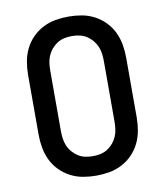

<svg xmlns="http://www.w3.org/2000/svg" viewBox="-79 -748 708 825"><g transform="rotate(-10 275.0 -335.0)"><path d="M275 12Q246 12 217.5 7Q189 2 163 -11.5Q137 -25 116.5 -46Q96 -67 83.5 -93Q71 -119 66 -147.5Q61 -176 61 -205V-465Q61 -494 66 -522.5Q71 -551 83.5 -577Q96 -603 116.5 -624Q137 -645 163 -658.5Q189 -672 217.5 -677Q246 -682 275 -682Q304 -682 332.5 -677Q361 -672 387 -658.5Q413 -645 433.5 -624Q454 -603 466.5 -577Q479 -551 484 -522.5Q489 -494 489 -465V-205Q489 -176 484 -147.5Q479 -119 466.5 -93Q454 -67 433.5 -46Q413 -25 387 -11.5Q361 2 332.5 7Q304 12 275 12ZM275 -73Q292 -73 308.5 -76.5Q325 -80 339 -89Q353 -98 364 -111Q375 -124 381.5 -139.5Q388 -155 390 -171.5Q392 -188 392 -205V-465Q392 -482 390 -498.5Q388 -515 381.5 -530.5Q375 -546 364 -559Q353 -572 339 -581Q325 -590 308.5 -593.5Q292 -597 275 -597Q258 -597 241.5 -593.5Q225 -590 211 -581Q197 -572 186 -559Q175 -546 168.5 -530.5Q162 -515 160 -498.5Q158 -482 158 -465V-205Q158 -188 160 -171.5Q162 -155 168.5 -139.5Q175 -124 186 -111Q197 -98 211 -89Q225 -80 241.5 -76.5Q258 -73 275 -73Z"/></g></svg>

Font: Lode Dark
Style: Bold
Weight: 700
Monospace: yes
Designer: Belleve Invis
Foundry: Belleve Invis
Version: Version 29.2.0; ttfautohint (v1.8.3)